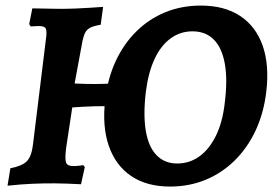

<svg xmlns="http://www.w3.org/2000/svg" viewBox="-20 -674 1010 706"><path d="M605.1 12Q519.5 12 462 -27Q404.6 -66.1 379.8 -138.4Q355.1 -210.7 367 -309Q376.4 -387.1 405.8 -450.1Q435.3 -513.1 481.7 -558.8Q528.1 -604.6 588 -629Q648 -653.5 718.5 -653.5Q805.6 -653.5 863.4 -615.1Q921.2 -576.8 946 -505.6Q970.9 -434.5 959 -335.3Q949.5 -257.2 919.6 -193.5Q889.7 -129.8 842.7 -83.6Q795.8 -37.4 735.5 -12.7Q675.3 12 605.1 12ZM7.7 8.8 18.1 -55.2Q61.9 -63.7 79 -81.5Q96.1 -99.3 101.1 -141.3L148.6 -527.9Q153.2 -559.5 148.4 -568.9Q143.5 -578.2 124.4 -578.2Q117 -578.2 108.1 -577.7Q99.2 -577.2 93 -576.7L87.4 -585.2L98.8 -643.2Q115.1 -643.2 136.5 -642.6Q157.8 -642.1 178.4 -641.8Q199 -641.5 212 -641.5Q229 -641.5 254.7 -642.5Q280.4 -643.5 308.2 -645.3Q336.1 -647.2 359.1 -648.7L350.3 -583Q325.4 -579 311.8 -572.2Q298.2 -565.3 291.7 -550.7Q285.1 -536.1 280.5 -508.2L254.4 -367Q292.4 -365 330.1 -365.1Q367.9 -365.1 406.3 -368.1L399.6 -282.9Q362.5 -284.3 323.8 -283.1Q285.1 -281.9 245.7 -278.9L223.1 -129.5Q218.1 -88.6 223 -76Q227.9 -63.4 248.3 -63.4Q260.3 -63.4 270.8 -64.6Q281.4 -65.8 286.1 -66.8L291.8 -59.7L277.9 3.5Q222.6 0.5 180.2 0.2Q137.8 0 97.5 1.8Q57.3 3.6 7.7 8.8ZM631.6 -72.8Q677.2 -72.8 713.4 -99.1Q749.6 -125.4 773.9 -174.7Q798.2 -224 806.3 -294.3Q817.3 -381.1 806.6 -440Q795.9 -498.9 765.8 -528.9Q735.6 -558.8 687.6 -558.8Q643.1 -558.8 607.3 -532.8Q571.6 -506.7 548.6 -457.6Q525.6 -408.5 516.5 -338.2Q506.1 -251.9 516.2 -192.5Q526.3 -133.2 555.9 -103Q585.6 -72.8 631.6 -72.8Z"/></svg>

Font: Alegreya
Style: Italic
Weight: 400
Italic angle: -7°
Designer: Juan Pablo del Peral
Foundry: Huerta Tipografica
Version: Version 2.009